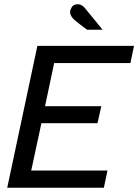

<svg xmlns="http://www.w3.org/2000/svg" viewBox="-20 -884 651 904"><path d="M14 0 156 -668H611L594 -587H235L192 -384H457L439 -304H175L127 -81H486L469 0ZM390 -744Q356 -769 334 -787Q310 -807 310 -828Q310 -837 318 -850.5Q326 -864 346 -864Q364 -864 378 -848Q396 -826 419 -798Q442 -770 463 -744Z"/></svg>

Font: Atkinson Hyperlegible
Style: Italic
Weight: 400
Italic angle: -12°
Designer: Elliott Scott, Megan Eiswerth, Linus Boman, Theodore Petrosky
Foundry: Braille Institute
Version: Version 1.006; ttfautohint (v1.8.3)